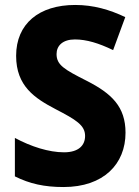

<svg xmlns="http://www.w3.org/2000/svg" viewBox="-20 -744 560 774"><path d="M486 -209C486 -314 430 -367 330 -418C239 -464 208 -482 208 -526C208 -560 233 -585 282 -585C329 -585 378 -570 436 -542L485 -675C422 -705 357 -724 283 -724C137 -724 45 -648 45 -519C45 -397 120 -348 204 -304C287 -261 323 -239 323 -196C323 -158 297 -130 238 -130C177 -130 105 -153 40 -188V-33C100 -3 159 10 236 10C398 10 486 -83 486 -209Z"/></svg>

Font: Noto Sans Arabic UI SmCn XBd
Style: Regular
Weight: 800
Width: 4
Designer: Monotype Design Team, Nadine Chahine and Nizar Qandah
Foundry: Monotype Imaging Inc.
Version: Version 2.010